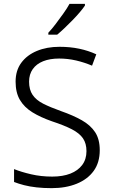

<svg xmlns="http://www.w3.org/2000/svg" viewBox="-20 -967 587 997"><path d="M498 -187Q498 -123 466.5 -79.5Q435 -36 378.5 -13Q322 10 248 10Q206 10 170 6Q134 2 105 -5.5Q76 -13 53 -22V-89Q90 -74 141.5 -62Q193 -50 251 -50Q306 -50 345.5 -65.5Q385 -81 407 -110.5Q429 -140 429 -182Q429 -222 411 -248.5Q393 -275 353.5 -295.5Q314 -316 250 -337Q190 -358 148 -384Q106 -410 83.5 -448Q61 -486 61 -543Q61 -601 90.5 -641Q120 -681 171.5 -702.5Q223 -724 289 -724Q344 -724 391.5 -714Q439 -704 480 -685L458 -626Q418 -643 375 -653Q332 -663 287 -663Q239 -663 204 -649Q169 -635 150 -608Q131 -581 131 -543Q131 -501 149.5 -474Q168 -447 204.5 -428.5Q241 -410 297 -390Q360 -368 405 -342.5Q450 -317 474 -280.5Q498 -244 498 -187ZM421 -938Q411 -923 394 -903Q377 -883 356.5 -862Q336 -841 315.5 -821.5Q295 -802 277 -787H231V-797Q249 -816 269.5 -843Q290 -870 309.5 -897.5Q329 -925 341 -947H421Z"/></svg>

Font: Noto Sans Oriya Light
Style: Regular
Weight: 300
Version: Version 2.003